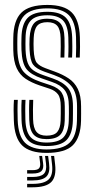

<svg xmlns="http://www.w3.org/2000/svg" viewBox="-20 -628 391 798"><path d="M173.2 -49.8Q137.2 -49.8 120.1 -68.1Q103 -86.5 101.5 -131Q101 -148 100.9 -169.4Q100.8 -190.8 102 -212.8H118Q117 -194 117 -172.5Q117 -151 117.5 -132Q118.5 -95.8 131.6 -80Q144.8 -64.2 173.2 -64.2Q205.2 -64.2 218 -79.6Q230.8 -95 232 -126.5Q232.8 -142.5 232.6 -155.9Q232.5 -169.2 232.5 -185.8Q232.5 -221 220.9 -236.2Q209.2 -251.5 187 -259L144.2 -273.2Q110.8 -284.5 86.6 -300.5Q62.5 -316.5 49.4 -344.6Q36.2 -372.8 35.2 -420.2Q34.8 -436.5 35 -448.5Q35.2 -460.5 35.2 -470Q36 -542.8 68.5 -575.1Q101 -607.5 176.8 -607.5Q246.5 -607.5 278 -576.5Q309.5 -545.5 312 -473.8Q312.8 -455.8 312.6 -432.9Q312.5 -410 311.5 -388.8H295.5Q296.5 -408.2 296.6 -431.1Q296.8 -454 296 -472.8Q293.8 -537.2 266 -565.2Q238.2 -593.2 176.8 -593.2Q110 -593.2 81.5 -564.2Q53 -535.2 52.2 -470Q52 -456.5 51.9 -446Q51.8 -435.5 52.2 -420.2Q54.5 -357.5 77.1 -330.9Q99.8 -304.2 149.2 -287.5L191.2 -273.5Q224.2 -262 236.8 -242.1Q249.2 -222.2 249.2 -185.8Q249.2 -171.5 249.4 -157.4Q249.5 -143.2 249 -126.2Q247.8 -86.8 230.8 -68.2Q213.8 -49.8 173.2 -49.8ZM173.2 -21Q118.5 -21 95 -46.9Q71.5 -72.8 69.5 -129.5Q69 -148.5 68.8 -169.1Q68.5 -189.8 70 -212.8H86Q84.8 -189.5 84.9 -167.8Q85 -146 85.5 -130Q87.2 -79.5 107.6 -57.5Q128 -35.5 173.2 -35.5Q223.8 -35.5 244.1 -57.6Q264.5 -79.8 265.8 -126.2Q266.5 -142.8 266.4 -156Q266.2 -169.2 266.2 -185.8Q266.2 -231 249.1 -253.1Q232 -275.2 195.5 -287.5L154.5 -301.8Q109 -317.2 90.2 -340.9Q71.5 -364.5 69.2 -420.5Q68.5 -435.5 68.8 -446.2Q69 -457 69.2 -469.8Q70 -527.2 94.4 -553.1Q118.8 -579 176.8 -579Q230.2 -579 254.1 -554.2Q278 -529.5 280 -472.2Q280.5 -455.2 280.6 -435Q280.8 -414.8 279.5 -388.8H263.5Q264.8 -415.5 264.6 -435.5Q264.5 -455.5 264 -472.2Q262.2 -523 241.1 -543.8Q220 -564.5 176.8 -564.5Q128.2 -564.5 107.5 -542.1Q86.8 -519.8 86.2 -469.8Q86 -456.2 85.8 -445.9Q85.5 -435.5 86.2 -420.5Q87.8 -385.8 95.4 -366.2Q103 -346.8 118.5 -335.8Q134 -324.8 159.2 -316L199.8 -301.8Q242.5 -287 262.9 -261.9Q283.2 -236.8 283.2 -185.8Q283.2 -169.2 283.2 -155.6Q283.2 -142 282.8 -126Q281.2 -71.5 256.8 -46.2Q232.2 -21 173.2 -21ZM173.2 7.5Q103.5 7.5 71.8 -23.8Q40 -55 37.5 -128Q36.8 -148.5 36.6 -170.8Q36.5 -193 38 -212.8H54Q52.8 -194.2 52.8 -171.1Q52.8 -148 53.5 -128.8Q55.8 -63.5 83.6 -35.1Q111.5 -6.8 173.2 -6.8Q240.8 -6.8 269.5 -35Q298.2 -63.2 299.8 -126Q300.2 -142 300.2 -155.6Q300.2 -169.2 300.2 -185.8Q300.2 -242.8 275.9 -271Q251.5 -299.2 204 -316.2L164.2 -330.2Q129.5 -342.8 117.4 -359.8Q105.2 -376.8 103 -420.5Q101.8 -442.5 103 -469.8Q105.2 -512.8 121.6 -531.5Q138 -550.2 176.8 -550.2Q212 -550.2 229.4 -532.5Q246.8 -514.8 248 -470.5Q248.5 -457.5 248.5 -435.8Q248.5 -414 247.5 -388.8H231.5Q232.5 -413 232.5 -433.5Q232.5 -454 232 -469.8Q231 -505.8 217.9 -520.8Q204.8 -535.8 176.8 -535.8Q147 -535.8 134.2 -520.4Q121.5 -505 120 -469.8Q119.5 -456.2 119.4 -445.6Q119.2 -435 120 -420.5Q122 -380 133 -366.9Q144 -353.8 169.2 -344.5L208.2 -330.2Q240.5 -318.5 265.1 -302.2Q289.8 -286 303.4 -258.4Q317 -230.8 317 -185.8Q317 -169 317.1 -155.5Q317.2 -142 316.8 -125.8Q315 -56.8 283 -24.6Q251 7.5 173.2 7.5ZM192.2 20H205L209 54.8Q215 106.2 193.2 128.4Q171.5 150.5 115 150.5H92.8V136.2H115Q163.8 136.2 182.6 117.4Q201.5 98.5 196.2 54.8ZM143.2 20H155L159 49.8Q162.5 73 152.2 83.1Q142 93.2 115 93.2H92.8V79.2H115Q134.2 79.2 141.4 72.4Q148.5 65.5 146.8 49.8ZM167.2 20H180L184 52.2Q189 89.5 172.9 105.8Q156.8 122 115 122H92.8V107.5H115Q149 107.5 162 94.6Q175 81.8 171.2 52.2Z"/></svg>

Font: Big Shoulders Inline Display SemiBold
Style: Regular
Weight: 600
Designer: Patric King
Foundry: XO Type Co
Version: Version 1.000